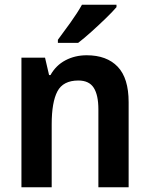

<svg xmlns="http://www.w3.org/2000/svg" viewBox="-20 -786 627 806"><path d="M344 -554Q428 -554 474 -506Q520 -458 520 -357V0H393V-327Q393 -387 373.5 -417.5Q354 -448 309 -448Q245 -448 221 -402.5Q197 -357 197 -264V0H70V-544H169L186 -471H192Q215 -512 255 -533Q295 -554 344 -554ZM469 -756Q453 -737 424 -709Q395 -681 364 -653Q333 -625 308 -606H223V-619Q247 -651 276 -691.5Q305 -732 324 -766H469Z"/></svg>

Font: Noto Sans Bengali SemiCondensed SemiBold
Style: Regular
Weight: 600
Width: 4
Designer: Joana Ranito - Universal Thirst; Jelle Bosma - Monotype Design Team
Foundry: Universal Thirst ehf.
Version: Version 3.000; ttfautohint (v1.8.4.7-5d5b)